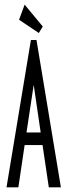

<svg xmlns="http://www.w3.org/2000/svg" viewBox="-20 -806 290 826"><path d="M190 0 163 -182H86L59 0H8L113 -634H137L242 0ZM125 -441 94 -236H155ZM147 -664 62 -721 86 -786 164 -692Z"/></svg>

Font: Inconsolata UltraCondensed
Style: Regular
Weight: 400
Width: 1
Monospace: yes
Designer: Raph Levien, Cyreal, Brenton Simpson
Foundry: Raph Levien, Cyreal, Google
Version: Version 3.001; ttfautohint (v1.8.2.53-6de2)